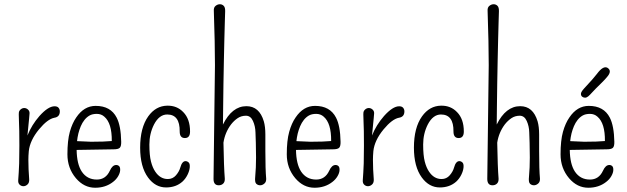

<svg xmlns="http://www.w3.org/2000/svg" viewBox="-20 -883 2987 915"><path d="M265.1 -352.1Q265.1 -325.7 238.8 -321.8Q206.5 -315.4 166 -266.6Q122.6 -213.9 117.2 -162.6Q115.2 -140.1 115.2 -121.6Q115.2 -77.1 119.1 -28.3Q120.1 -12.2 111.1 -3.9Q102.1 4.4 91.6 4.4Q81.1 4.4 73.2 -3.2Q65.4 -10.7 66.9 -26.1Q68.4 -41.5 69.3 -61.8Q70.3 -82 71.3 -104.5Q72.3 -142.6 72.3 -189.5Q72.3 -268.6 70.3 -306.9Q68.4 -345.2 70.8 -351.1Q73.2 -356.9 77.1 -360.4Q85.4 -368.2 95.5 -368.2Q105.5 -368.2 113.5 -360.8Q121.6 -353.5 120.8 -342Q120.1 -330.6 118.9 -319.6Q117.7 -308.6 116.2 -292.5Q113.3 -266.6 110.8 -237.3Q130.9 -287.6 168 -330.1Q209.5 -376.5 240.2 -376.5Q253.4 -376.5 259.3 -369.1Q265.1 -361.8 265.1 -352.1Z M512.7 -210.9Q513.7 -295.9 477.1 -327.1Q462.4 -340.3 441.4 -340.3Q420.4 -340.3 406.7 -332.5Q393.1 -324.7 382.6 -311.5Q372.1 -298.3 365 -281.5Q357.9 -264.6 353.5 -247.1Q349.1 -228.5 347.2 -210.4L414.1 -207.5Q479.5 -207.5 512.7 -210.9ZM345.2 -168.5Q346.2 -101.1 369.6 -65.4Q395 -27.3 441.4 -27.3Q483.9 -27.3 503.4 -69.3Q515.6 -96.7 533.7 -96.7Q542 -96.7 547.6 -91.3Q553.2 -85.9 552.7 -72.5Q552.2 -59.1 543.2 -43.5Q534.2 -27.8 518.1 -15.6Q482.9 11.7 433.6 11.7Q380.4 11.7 341.8 -33.7Q301.3 -81.5 301.3 -147.5Q301.3 -213.4 312.7 -254.6Q324.2 -295.9 343.3 -323.2Q380.4 -378.4 436 -378.4Q507.3 -378.4 536.1 -322.3Q556.2 -283.2 557.6 -207.5Q558.1 -186 550.8 -178.7Q543.5 -171.4 521 -171.4Z M885.7 -256.3Q885.7 -225.1 861.1 -225.1Q836.4 -225.1 836.4 -256.3Q837.4 -337.4 776.9 -337.4Q738.8 -337.4 713.9 -289.6Q691.9 -246.1 691.9 -194.3Q691.9 -142.6 699.5 -113.3Q707 -84 719.7 -65.4Q743.2 -29.8 779.8 -29.8Q803.2 -29.8 818.6 -47.6Q834 -65.4 839.4 -85Q847.7 -115.2 864.7 -115.2Q873 -114.7 879.4 -108.4Q885.7 -102.1 884.3 -85.2Q882.8 -68.4 873.5 -49.8Q864.3 -31.2 849.6 -17.6Q818.4 10.3 771.5 10.3Q720.2 10.3 685.5 -37.1Q647.9 -88.4 647.9 -179.2Q647.9 -274.4 686.5 -328.6Q722.2 -378.4 776.9 -379.4Q823.2 -380.4 853.5 -348.6Q885.7 -315.9 885.7 -256.3Z M1042.5 -289.6Q1085.9 -377 1154.3 -377Q1215.8 -377 1237.3 -304.7Q1244.6 -279.3 1244.6 -242.2V-163.1Q1244.6 -75.2 1248.5 -32.2Q1249.5 -16.6 1240 -8.3Q1230.5 0 1219.7 0Q1209 0 1201.2 -7.3Q1193.4 -14.6 1196.3 -41.5Q1200.2 -83 1200.2 -132.3Q1200.2 -181.6 1199.2 -201.9Q1198.2 -222.2 1197.5 -252Q1196.8 -281.7 1185.5 -306.6Q1174.3 -331.5 1152.1 -331.5Q1129.9 -331.5 1112.5 -319.8Q1095.2 -308.1 1081.1 -290Q1052.2 -251.5 1044.9 -203.1Q1046.9 -86.4 1051.3 -32.2Q1052.2 -16.6 1043.9 -8.3Q1035.6 0 1022.5 0Q997.6 0 997.6 -30.3L1004.4 -572.3Q1004.4 -676.3 999 -832Q998 -847.7 1007.6 -855.2Q1017.1 -862.8 1027.8 -862.8Q1038.6 -862.8 1046.1 -855.2Q1053.7 -847.7 1053 -828.6Q1052.2 -809.6 1051.3 -773.2Q1050.3 -736.8 1049.1 -690.9Q1047.9 -645 1046.9 -592.3Q1045.9 -539.6 1044.9 -484.4Q1043.9 -429.2 1043.5 -374Q1043 -330.6 1042.5 -289.6Z M1558.1 -210.9Q1559.1 -295.9 1522.5 -327.1Q1507.8 -340.3 1486.8 -340.3Q1465.8 -340.3 1452.1 -332.5Q1438.5 -324.7 1428 -311.5Q1417.5 -298.3 1410.4 -281.5Q1403.3 -264.6 1398.9 -247.1Q1394.5 -228.5 1392.6 -210.4L1459.5 -207.5Q1524.9 -207.5 1558.1 -210.9ZM1390.6 -168.5Q1391.6 -101.1 1415 -65.4Q1440.4 -27.3 1486.8 -27.3Q1529.3 -27.3 1548.8 -69.3Q1561 -96.7 1579.1 -96.7Q1587.4 -96.7 1593 -91.3Q1598.6 -85.9 1598.1 -72.5Q1597.7 -59.1 1588.6 -43.5Q1579.6 -27.8 1563.5 -15.6Q1528.3 11.7 1479 11.7Q1425.8 11.7 1387.2 -33.7Q1346.7 -81.5 1346.7 -147.5Q1346.7 -213.4 1358.2 -254.6Q1369.6 -295.9 1388.7 -323.2Q1425.8 -378.4 1481.4 -378.4Q1552.7 -378.4 1581.5 -322.3Q1601.6 -283.2 1603 -207.5Q1603.5 -186 1596.2 -178.7Q1588.9 -171.4 1566.4 -171.4Z M1907.2 -352.1Q1907.2 -325.7 1880.9 -321.8Q1848.6 -315.4 1808.1 -266.6Q1764.6 -213.9 1759.3 -162.6Q1757.3 -140.1 1757.3 -121.6Q1757.3 -77.1 1761.2 -28.3Q1762.2 -12.2 1753.2 -3.9Q1744.1 4.4 1733.6 4.4Q1723.1 4.4 1715.3 -3.2Q1707.5 -10.7 1709 -26.1Q1710.4 -41.5 1711.4 -61.8Q1712.4 -82 1713.4 -104.5Q1714.4 -142.6 1714.4 -189.5Q1714.4 -268.6 1712.4 -306.9Q1710.4 -345.2 1712.9 -351.1Q1715.3 -356.9 1719.2 -360.4Q1727.5 -368.2 1737.5 -368.2Q1747.6 -368.2 1755.6 -360.8Q1763.7 -353.5 1762.9 -342Q1762.2 -330.6 1761 -319.6Q1759.8 -308.6 1758.3 -292.5Q1755.4 -266.6 1752.9 -237.3Q1772.9 -287.6 1810.1 -330.1Q1851.6 -376.5 1882.3 -376.5Q1895.5 -376.5 1901.4 -369.1Q1907.2 -361.8 1907.2 -352.1Z M2190.4 -256.3Q2190.4 -225.1 2165.8 -225.1Q2141.1 -225.1 2141.1 -256.3Q2142.1 -337.4 2081.5 -337.4Q2043.5 -337.4 2018.6 -289.6Q1996.6 -246.1 1996.6 -194.3Q1996.6 -142.6 2004.2 -113.3Q2011.7 -84 2024.4 -65.4Q2047.9 -29.8 2084.5 -29.8Q2107.9 -29.8 2123.3 -47.6Q2138.7 -65.4 2144 -85Q2152.3 -115.2 2169.4 -115.2Q2177.7 -114.7 2184.1 -108.4Q2190.4 -102.1 2189 -85.2Q2187.5 -68.4 2178.2 -49.8Q2168.9 -31.2 2154.3 -17.6Q2123 10.3 2076.2 10.3Q2024.9 10.3 1990.2 -37.1Q1952.6 -88.4 1952.6 -179.2Q1952.6 -274.4 1991.2 -328.6Q2026.9 -378.4 2081.5 -379.4Q2127.9 -380.4 2158.2 -348.6Q2190.4 -315.9 2190.4 -256.3Z M2347.2 -289.6Q2390.6 -377 2459 -377Q2520.5 -377 2542 -304.7Q2549.3 -279.3 2549.3 -242.2V-163.1Q2549.3 -75.2 2553.2 -32.2Q2554.2 -16.6 2544.7 -8.3Q2535.2 0 2524.4 0Q2513.7 0 2505.9 -7.3Q2498 -14.6 2501 -41.5Q2504.9 -83 2504.9 -132.3Q2504.9 -181.6 2503.9 -201.9Q2502.9 -222.2 2502.2 -252Q2501.5 -281.7 2490.2 -306.6Q2479 -331.5 2456.8 -331.5Q2434.6 -331.5 2417.2 -319.8Q2399.9 -308.1 2385.7 -290Q2356.9 -251.5 2349.6 -203.1Q2351.6 -86.4 2356 -32.2Q2356.9 -16.6 2348.6 -8.3Q2340.3 0 2327.1 0Q2302.2 0 2302.2 -30.3L2309.1 -572.3Q2309.1 -676.3 2303.7 -832Q2302.7 -847.7 2312.3 -855.2Q2321.8 -862.8 2332.5 -862.8Q2343.3 -862.8 2350.8 -855.2Q2358.4 -847.7 2357.7 -828.6Q2356.9 -809.6 2356 -773.2Q2355 -736.8 2353.8 -690.9Q2352.5 -645 2351.6 -592.3Q2350.6 -539.6 2349.6 -484.4Q2348.6 -429.2 2348.1 -374Q2347.7 -330.6 2347.2 -289.6Z M2862.8 -210.9Q2863.8 -295.9 2827.1 -327.1Q2812.5 -340.3 2791.5 -340.3Q2770.5 -340.3 2756.8 -332.5Q2743.2 -324.7 2732.7 -311.5Q2722.2 -298.3 2715.1 -281.5Q2708 -264.6 2703.6 -247.1Q2699.2 -228.5 2697.3 -210.4L2764.2 -207.5Q2829.6 -207.5 2862.8 -210.9ZM2695.3 -168.5Q2696.3 -101.1 2719.7 -65.4Q2745.1 -27.3 2791.5 -27.3Q2834 -27.3 2853.5 -69.3Q2865.7 -96.7 2883.8 -96.7Q2892.1 -96.7 2897.7 -91.3Q2903.3 -85.9 2902.8 -72.5Q2902.3 -59.1 2893.3 -43.5Q2884.3 -27.8 2868.2 -15.6Q2833 11.7 2783.7 11.7Q2730.5 11.7 2691.9 -33.7Q2651.4 -81.5 2651.4 -147.5Q2651.4 -213.4 2662.8 -254.6Q2674.3 -295.9 2693.4 -323.2Q2730.5 -378.4 2786.1 -378.4Q2857.4 -378.4 2886.2 -322.3Q2906.2 -283.2 2907.7 -207.5Q2908.2 -186 2900.9 -178.7Q2893.6 -171.4 2871.1 -171.4ZM2763.2 -460.9Q2808.1 -508.8 2824.7 -530.8Q2855 -571.8 2875.5 -559.6Q2896 -545.9 2877 -521Q2863.3 -503.9 2848.1 -489.3Q2813 -455.1 2801.8 -442.4Q2790.5 -429.7 2783 -423.6Q2775.4 -417.5 2768.1 -417.5Q2760.7 -417.5 2754.6 -422.1Q2748.5 -426.8 2748.5 -435.8Q2748.5 -444.8 2763.2 -460.9Z"/></svg>

Font: Pompiere
Style: Regular
Weight: 400
Designer: Karolina Lach
Foundry: Sorkin Type Co.
Version: Version 1.002